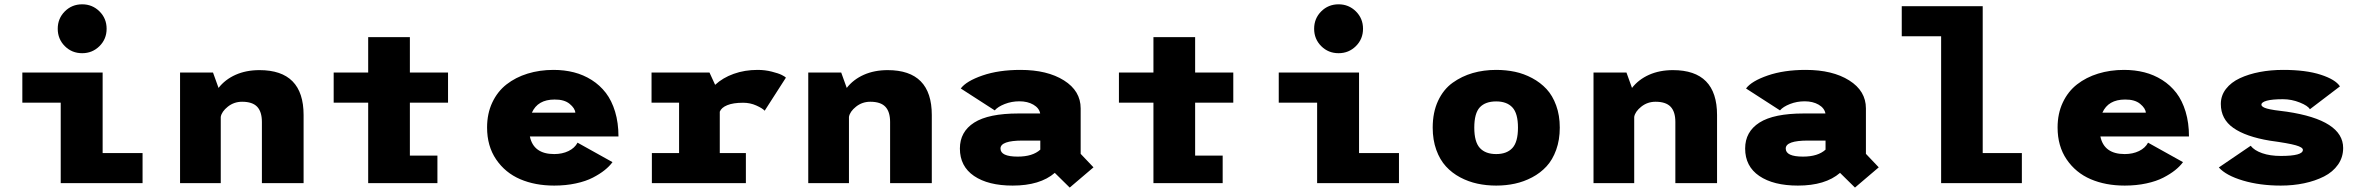

<svg xmlns="http://www.w3.org/2000/svg" viewBox="-20 -828 10690 868"><path d="M351.5 -587.5Q305 -587.5 273 -619.5Q241 -651.5 241 -698Q241 -744.5 273 -776.5Q305 -808.5 351.5 -808.5Q397.5 -808.5 429.8 -776.5Q462 -744.5 462 -698Q462 -651.5 429.8 -619.5Q397.5 -587.5 351.5 -587.5ZM444 -136H624.5V0H254.5V-364H81V-500H444Z M794 0V-500H943L968 -430.5Q997.5 -468.5 1045 -489.8Q1092.5 -511 1153 -511Q1352.5 -511 1352.5 -308V0H1164V-276.5Q1164 -323 1142.5 -345.5Q1121 -368 1074.5 -368Q1038 -368 1010 -345.8Q982 -323.5 978 -299.5V0Z M1488.5 -364V-500H1644.5V-660H1833V-500H2005.5V-364H1833V-124.5H1957.5V0H1644.5V-364Z M2749 -95Q2735 -76 2713.5 -58.8Q2692 -41.5 2660.2 -25Q2628.5 -8.5 2583.2 1.2Q2538 11 2485.5 11Q2399 11 2331.5 -18Q2264 -47 2223 -107.2Q2182 -167.5 2182 -251.5Q2182 -314.5 2205.5 -364.5Q2229 -414.5 2270 -446.5Q2311 -478.5 2365.2 -495.2Q2419.5 -512 2482.5 -512Q2531.5 -512 2574.5 -501Q2617.5 -490 2654.8 -466.5Q2692 -443 2718.8 -408.2Q2745.5 -373.5 2760.8 -323Q2776 -272.5 2776 -211H2375.5Q2392 -131.5 2485.5 -131.5Q2522 -131.5 2550.2 -145.2Q2578.5 -159 2591 -183ZM2487 -378Q2411 -378 2384.5 -318.5H2581Q2579.5 -338.5 2555.2 -358.5Q2531 -378.5 2487 -378Z M3234 -136H3352V0H2927V-136H3050V-364H2925.5V-500H3187.5L3213 -444.5Q3247.5 -476.5 3297 -494.2Q3346.5 -512 3405 -512Q3438.5 -512 3469 -504.2Q3499.5 -496.5 3514 -489.2Q3528.5 -482 3533 -477L3437 -327.5Q3427 -338.5 3399.2 -351Q3371.5 -363.5 3339.5 -363.5Q3294.5 -363.5 3267.8 -352.5Q3241 -341.5 3234 -323Z M3634 0V-500H3783L3808 -430.5Q3837.5 -468.5 3885 -489.8Q3932.5 -511 3993 -511Q4192.5 -511 4192.5 -308V0H4004V-276.5Q4004 -323 3982.5 -345.5Q3961 -368 3914.5 -368Q3878 -368 3850 -345.8Q3822 -323.5 3818 -299.5V0Z M4816 20 4748.5 -46.5Q4682 11 4558 11Q4447.5 11 4383.5 -32.5Q4319.5 -76 4319.5 -156.5Q4319.5 -232.5 4384.2 -273.8Q4449 -315 4584.5 -315H4682.5Q4678 -339.5 4651.8 -354.8Q4625.5 -370 4588.5 -370Q4553.5 -370 4522.2 -357.8Q4491 -345.5 4477 -329L4323.5 -428Q4348.5 -461.5 4421.8 -486.8Q4495 -512 4593.5 -512Q4714.5 -512 4790 -464.5Q4865.5 -417 4865.5 -338V-132.5L4923.5 -71.5ZM4581 -120Q4648.5 -120 4683 -151.5V-192.5H4603.5Q4503 -192.5 4503 -156.5Q4503 -120 4581 -120Z M5038.5 -364V-500H5194.5V-660H5383V-500H5555.5V-364H5383V-124.5H5507.5V0H5194.5V-364Z M6031.5 -587.5Q5985 -587.5 5953 -619.5Q5921 -651.5 5921 -698Q5921 -744.5 5953 -776.5Q5985 -808.5 6031.5 -808.5Q6077.5 -808.5 6109.8 -776.5Q6142 -744.5 6142 -698Q6142 -651.5 6109.8 -619.5Q6077.5 -587.5 6031.5 -587.5ZM6124 -136H6304.5V0H5934.5V-364H5761V-500H6124Z M6457 -251Q6457 -320 6481.2 -372Q6505.5 -424 6547 -453.8Q6588.5 -483.5 6638 -497.8Q6687.5 -512 6744 -512Q6788.5 -512 6828.8 -503.5Q6869 -495 6906.5 -475Q6944 -455 6971.5 -425.5Q6999 -396 7015.2 -351.2Q7031.5 -306.5 7031.5 -251Q7031.5 -195.5 7015.2 -150.5Q6999 -105.5 6971.5 -75.8Q6944 -46 6906.5 -26.2Q6869 -6.5 6828.8 2.2Q6788.5 11 6744 11Q6699.5 11 6659 2.2Q6618.5 -6.5 6581.2 -26.2Q6544 -46 6516.8 -75.8Q6489.5 -105.5 6473.2 -150.5Q6457 -195.5 6457 -251ZM6744 -131.5Q6792 -131.5 6817.2 -158.8Q6842.5 -186 6842.5 -251Q6842.5 -315.5 6817.2 -342.5Q6792 -369.5 6744 -369.5Q6695 -369.5 6670 -342.8Q6645 -316 6645 -251Q6645 -186.5 6670.2 -159Q6695.5 -131.5 6744 -131.5Z M7184 0V-500H7333L7358 -430.5Q7387.5 -468.5 7435 -489.8Q7482.5 -511 7543 -511Q7742.5 -511 7742.5 -308V0H7554V-276.5Q7554 -323 7532.5 -345.5Q7511 -368 7464.5 -368Q7428 -368 7400 -345.8Q7372 -323.5 7368 -299.5V0Z M8366 20 8298.5 -46.5Q8232 11 8108 11Q7997.5 11 7933.5 -32.5Q7869.5 -76 7869.5 -156.5Q7869.5 -232.5 7934.2 -273.8Q7999 -315 8134.5 -315H8232.5Q8228 -339.5 8201.8 -354.8Q8175.5 -370 8138.5 -370Q8103.5 -370 8072.2 -357.8Q8041 -345.5 8027 -329L7873.5 -428Q7898.5 -461.5 7971.8 -486.8Q8045 -512 8143.5 -512Q8264.5 -512 8340 -464.5Q8415.5 -417 8415.5 -338V-132.5L8473.5 -71.5ZM8131 -120Q8198.5 -120 8233 -151.5V-192.5H8153.5Q8053 -192.5 8053 -156.5Q8053 -120 8131 -120Z M8943.5 -136H9120.5V0H8755.5V-664H8577.5V-800H8943.5Z M9849 -95Q9835 -76 9813.5 -58.8Q9792 -41.5 9760.2 -25Q9728.5 -8.5 9683.2 1.2Q9638 11 9585.5 11Q9499 11 9431.5 -18Q9364 -47 9323 -107.2Q9282 -167.5 9282 -251.5Q9282 -314.5 9305.5 -364.5Q9329 -414.5 9370 -446.5Q9411 -478.5 9465.2 -495.2Q9519.5 -512 9582.5 -512Q9631.5 -512 9674.5 -501Q9717.5 -490 9754.8 -466.5Q9792 -443 9818.8 -408.2Q9845.5 -373.5 9860.8 -323Q9876 -272.5 9876 -211H9475.5Q9492 -131.5 9585.5 -131.5Q9622 -131.5 9650.2 -145.2Q9678.5 -159 9691 -183ZM9587 -378Q9511 -378 9484.5 -318.5H9681Q9679.5 -338.5 9655.2 -358.5Q9631 -378.5 9587 -378Z M10291 11Q10196.5 11 10120 -11.8Q10043.5 -34.5 10011 -71L10155 -169Q10171 -148 10206.8 -135.5Q10242.5 -123 10291.5 -123Q10391 -123 10391 -150.5Q10391 -162 10358.8 -171.2Q10326.5 -180.5 10242 -192Q10133 -210 10076.5 -249.8Q10020 -289.5 10020 -358Q10020 -396 10043.2 -426Q10066.5 -456 10106.2 -474.5Q10146 -493 10195.8 -502.5Q10245.5 -512 10302 -512Q10405 -512 10471.8 -490.2Q10538.5 -468.5 10558.5 -437.5L10422.5 -334Q10414.5 -349.5 10377.2 -364.5Q10340 -379.5 10300.5 -379.5Q10252.5 -379.5 10228 -372.8Q10203.5 -366 10203.5 -355Q10203.5 -344 10229.2 -337Q10255 -330 10318.5 -323Q10573 -285 10573 -159Q10573 -117 10549.8 -83.8Q10526.5 -50.5 10486.5 -30.2Q10446.5 -10 10396.8 0.5Q10347 11 10291 11Z"/></svg>

Font: League Mono ExtraBold
Style: Regular
Weight: 800
Width: 6
Designer: Tyler Finck
Foundry: The League of Moveable Type / Tyler Finck
Version: Version 2.210